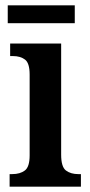

<svg xmlns="http://www.w3.org/2000/svg" viewBox="-20 -699 337 719"><path d="M16 0V-47H26Q55 -47 73 -60.5Q91 -74 91 -117V-420Q91 -463 73.5 -476Q56 -489 29 -489H18V-536H209V-120Q209 -74 227 -60.5Q245 -47 273 -47H283V0ZM9 -612V-679H260V-612Z"/></svg>

Font: Noto Serif Myanmar Cond SemBd
Style: Regular
Weight: 600
Width: 3
Designer: Ben Mitchell and the Monotype Design Team
Foundry: Monotype Imaging Inc.
Version: Version 2.106; ttfautohint (v1.8.4.7-5d5b)